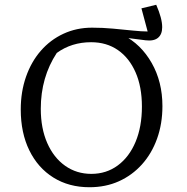

<svg xmlns="http://www.w3.org/2000/svg" viewBox="-20 -776 782 805"><path d="M355 9Q269 9 204 -31.5Q139 -72 103 -145.5Q67 -219 67 -317Q67 -391 89 -454Q111 -517 151 -563Q191 -609 246 -634.5Q301 -660 366 -660Q410 -660 453.5 -656Q497 -652 535.5 -648Q574 -644 599 -644L573 -741L635 -756Q660 -699 660 -662Q660 -632 642.5 -617.5Q625 -603 591 -607L481 -621L496 -629Q571 -591 616 -512Q661 -433 661 -331Q661 -257 638.5 -194.5Q616 -132 575 -86.5Q534 -41 478.5 -16Q423 9 355 9ZM363 -47Q426 -47 474 -82.5Q522 -118 548.5 -181.5Q575 -245 575 -329Q575 -412 548.5 -472.5Q522 -533 474.5 -566Q427 -599 362 -599Q280 -599 218 -554Q151 -452 151 -320Q151 -238 178 -176.5Q205 -115 253 -81Q301 -47 363 -47Z"/></svg>

Font: Piazzolla 24pt
Style: Regular
Weight: 400
Designer: Juan Pablo del Peral
Foundry: Huerta Tipografica
Version: Version 2.005